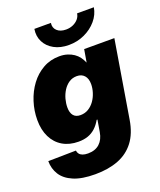

<svg xmlns="http://www.w3.org/2000/svg" viewBox="-170 -845 969 1161"><g transform="rotate(-20 314.0 -264.0)"><path d="M240.2 211.9Q154.3 211.9 101.1 189.2Q47.9 166.5 23.4 127.4Q-1 88.4 -1 40L177.7 37.1Q179.2 49.8 186.5 59.1Q193.8 68.4 207.5 73.5Q221.2 78.6 241.7 78.6Q288.1 78.6 316.2 53Q344.2 27.3 351.6 -18.6L364.3 -94.7H359.4Q342.8 -65.4 321.3 -45.9Q299.8 -26.4 273.2 -17.1Q246.6 -7.8 212.4 -7.8Q153.8 -7.8 110.8 -33.2Q67.9 -58.6 44.7 -105.5Q21.5 -152.3 21.5 -215.8Q21.5 -275.4 39.6 -332Q57.6 -388.7 91.3 -434.1Q125 -479.5 172.4 -506.3Q219.7 -533.2 277.8 -533.2Q305.7 -533.2 328.6 -526.1Q351.6 -519 369.4 -506.8Q387.2 -494.6 399.7 -477.8Q412.1 -460.9 419.9 -441.9H420.9L434.6 -522.5H628.9L546.9 -26.9Q533.2 57.1 492.9 109.9Q452.6 162.6 388.7 187.3Q324.7 211.9 240.2 211.9ZM277.8 -154.8Q306.6 -154.8 329.6 -168.7Q352.5 -182.6 368.7 -205.6Q384.8 -228.5 393.3 -255.9Q401.9 -283.2 401.9 -309.6Q401.9 -345.2 384.3 -364.7Q366.7 -384.3 336.4 -384.3Q307.6 -384.3 285.6 -369.6Q263.7 -355 248.5 -331.1Q233.4 -307.1 225.8 -279.3Q218.3 -251.5 218.3 -225.1Q218.3 -191.4 233.2 -173.1Q248 -154.8 277.8 -154.8ZM357.4 -577.1Q302.7 -577.1 263.2 -598.9Q223.6 -620.6 204.8 -657.7Q186 -694.8 193.4 -740.2H299.8Q294.9 -710 315.4 -690.4Q335.9 -670.9 373 -670.9Q397.5 -670.9 418 -679.9Q438.5 -689 451.9 -704.3Q465.3 -719.7 468.3 -740.2H576.2Q568.8 -694.8 537.4 -657.7Q505.9 -620.6 459 -598.9Q412.1 -577.1 357.4 -577.1Z"/></g></svg>

Font: Inter 28pt Black
Style: Italic
Weight: 900
Italic angle: -9.3988°
Designer: Rasmus Andersson
Foundry: rsms
Version: Version 4.001;git-66647c0bb